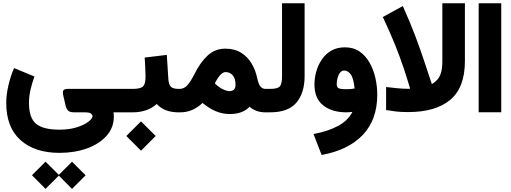

<svg xmlns="http://www.w3.org/2000/svg" viewBox="-20 -702 3196 1200"><path d="M700.2 0V-146.5H771V0ZM195.3 -224.1Q181.6 -186.5 171.4 -144.3Q161.1 -102.1 161.1 -58.6Q161.1 35.6 205.8 72Q250.5 108.4 351.1 108.4Q412.6 108.4 459.5 93.8Q506.3 79.1 532.5 58.8Q558.6 38.6 558.6 22.9Q558.6 19 550.5 9.5Q542.5 0 507.8 0H442.9Q416 0 405.5 -11Q395 -22 390.6 -40L377 -97.7Q369.6 -127.9 376 -137.2Q382.3 -146.5 406.7 -146.5H711.4V0H689.5Q690.9 7.8 691.2 14.4Q691.4 21 691.4 26.4Q691.4 96.2 645.8 147.2Q600.1 198.2 522.9 225.8Q445.8 253.4 351.6 253.4Q197.3 253.4 108.2 173.6Q19 93.8 19 -59.1Q19 -110.8 33.2 -170.7Q47.4 -230.5 67.9 -276.4ZM179.7 393.1 264.6 308.6 347.7 391.1 430.2 308.6 515.1 393.6 430.2 478.5 347.7 395.5 264.6 478.5Z M1106.4 0H1094.7Q1007.3 0 959.5 -52.2Q929.7 -25.4 891.8 -12.7Q854 0 810.5 0H751.5V-146.5H810.5Q859.4 -146.5 874.5 -162.4Q889.6 -178.2 889.6 -223.1Q889.6 -251.5 887.7 -282.5Q885.7 -313.5 884.3 -342.3L1022.5 -358.9L1032.2 -208Q1034.7 -172.9 1048.1 -159.7Q1061.5 -146.5 1095.7 -146.5H1106.4ZM769.5 147.9 861.3 56.6 953.1 147.9 861.3 239.7Z M1246.1 -58.6Q1216.3 -30.3 1181.6 -15.1Q1147 0 1107.9 0H1086.9V-146.5H1105Q1133.3 -147.5 1153.8 -172.4Q1174.3 -197.3 1194.3 -237.3Q1231.4 -312 1277.8 -355Q1324.2 -397.9 1387.7 -397.9Q1446.3 -397.9 1487.1 -372.3Q1527.8 -346.7 1552.5 -305.2Q1577.1 -263.7 1586.9 -215.8Q1596.2 -172.9 1609.4 -159.7Q1622.6 -146.5 1636.2 -146.5H1649.4V0H1635.7Q1609.9 0 1585 -8.5Q1560.1 -17.1 1540 -34.7Q1515.6 -10.3 1484.9 0.2Q1454.1 10.7 1416.5 10.7Q1368.7 10.7 1326.9 -7.6Q1285.2 -25.9 1246.1 -58.6ZM1322.8 -181.2Q1346.2 -156.7 1372.3 -144.5Q1398.4 -132.3 1414.6 -132.3Q1431.6 -132.3 1441.9 -141.8Q1452.1 -151.4 1452.1 -171.9Q1452.1 -212.4 1434.1 -231.9Q1416 -251.5 1390.1 -251.5Q1358.4 -251.5 1322.8 -181.2Z M1629.9 0V-146.5H1669.4Q1717.3 -146.5 1730 -163.3Q1742.7 -180.2 1742.7 -226.1V-681.6H1883.8V-226.6Q1883.8 -121.1 1832.5 -60.5Q1781.2 0 1668.9 0Z M2182.6 -2.9Q2162.1 0 2145.5 0Q2054.2 0 1999.8 -43.5Q1945.3 -86.9 1945.3 -173.8Q1945.3 -213.4 1956.5 -254.2Q1967.8 -294.9 1991 -329.6Q2014.2 -364.3 2050.3 -385.3Q2086.4 -406.2 2135.7 -406.2Q2189 -406.2 2227.3 -379.9Q2265.6 -353.5 2290 -310.1Q2314.5 -266.6 2326.2 -214.4Q2337.9 -162.1 2337.9 -110.4Q2337.9 45.4 2248 140.6Q2158.2 235.8 1990.2 266.6L1939.5 135.7Q2031.2 118.7 2093.8 84.5Q2156.2 50.3 2182.6 -2.9ZM2196.3 -148.9Q2189 -216.8 2170.9 -239Q2152.8 -261.2 2131.8 -261.2Q2115.7 -261.2 2105.2 -247.6Q2094.7 -233.9 2089.6 -214.4Q2084.5 -194.8 2084.5 -176.3Q2084.5 -159.7 2093.8 -152.1Q2103 -144.5 2147.9 -144.5Q2172.4 -144.5 2196.3 -148.9Z M2393.1 -158.2Q2425.8 -154.3 2462.2 -150.6Q2498.5 -147 2531.7 -147H2543.5Q2525.4 -209 2503.4 -275.1Q2481.4 -341.3 2450.2 -419.4Q2418.9 -497.6 2372.6 -595.7L2497.6 -664.1Q2544.9 -558.6 2575.9 -476.1Q2606.9 -393.6 2630.6 -321.8Q2654.3 -250 2679.2 -176.3Q2700.2 -189 2714.6 -205.6Q2729 -222.2 2736.8 -249.3Q2744.6 -276.4 2744.6 -321.3V-681.6H2885.7V-320.8Q2885.7 -154.8 2794.2 -78.1Q2702.6 -1.5 2530.3 -1.5Q2486.3 -1.5 2455.6 -5.1Q2424.8 -8.8 2393.1 -14.2Z M2971.7 -681.6H3112.8V-0.5H2971.7Z"/></svg>

Font: Vazir Black WOL-UI
Style: Black-WOL-UI
Weight: 900
Designer: Saber Rastikerdar
Foundry: Saber Rastikerdar
Version: Version 30.0.0